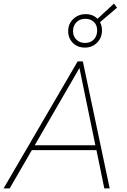

<svg xmlns="http://www.w3.org/2000/svg" viewBox="-31 -1053 712 1073"><path d="M-11 0 403 -710H432L582 0H552L508 -214H147L23 0ZM163 -241H502L413 -673ZM443 -787Q403 -787 376.5 -813Q350 -839 350 -879Q350 -920 378.5 -947Q407 -974 448 -974Q488 -974 514 -948L606 -1033L623 -1010L528 -929Q539 -908 539 -883Q539 -842 511.5 -814.5Q484 -787 443 -787ZM444 -813Q475 -813 493.5 -832.5Q512 -852 512 -883Q512 -913 493.5 -930.5Q475 -948 446 -948Q415 -948 396 -928.5Q377 -909 377 -879Q377 -850 396 -831.5Q415 -813 444 -813Z"/></svg>

Font: Livvic Thin
Style: Italic
Weight: 250
Italic angle: -10°
Designer: Jacques Le Bailly, Baron von Fonthausen
Version: Version 1.001; ttfautohint (v1.8.2)